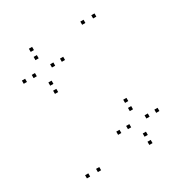

<svg xmlns="http://www.w3.org/2000/svg" viewBox="-179 -882 979 1035"><g transform="rotate(-30 310.0 -365.0)"><path d="M287 -602V-622H267V-602ZM168.5 -732V-752H148.5V-732ZM50 -602V-622H30V-602ZM168.5 -470.7V-490.7H148.5V-470.7ZM111.3 -602V-622H91.3V-602ZM168.5 -680.8V-700.8H148.5V-680.8ZM225.7 -602V-622H205.7V-602ZM168.5 -521.8V-541.8H148.5V-521.8ZM590 -109.3V-129.3H570V-109.3ZM471.5 -239.7V-259.7H451.5V-239.7ZM353 -109.3V-129.3H333V-109.3ZM471.5 22V2H451.5V22ZM414.3 -109.3V-129.3H394.3V-109.3ZM471.5 -188.5V-208.5H451.5V-188.5ZM529 -109.3V-129.3H509V-109.3ZM471.5 -29.2V-49.2H451.5V-29.2ZM550 -720V-740H530V-720ZM481.8 -720V-740H461.8V-720ZM90 10V-10H70V10ZM158.2 10V-10H138.2V10Z"/></g></svg>

Font: Monaspace Argon Dots Var
Style: Regular
Weight: 400
Designer: Riley Cran and the Lettermatic Team
Version: Version 1.100 (Monaspace Argon Dots)